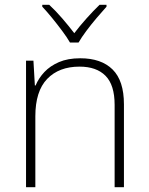

<svg xmlns="http://www.w3.org/2000/svg" viewBox="-20 -784 622 804"><path d="M316 -540Q404 -540 451.5 -493Q499 -446 499 -347V0H460V-345Q460 -428 422 -466.5Q384 -505 313 -505Q227 -505 177.5 -453.5Q128 -402 128 -297V0H89V-530H120L126 -426H129Q142 -457 166 -482.5Q190 -508 227 -524Q264 -540 316 -540ZM273 -606Q261 -627 240.5 -654.5Q220 -682 198 -709Q176 -736 157 -756V-764H186Q214 -738 241.5 -706Q269 -674 291 -645Q313 -674 341.5 -706Q370 -738 397 -764H426V-756Q408 -736 385 -709Q362 -682 341.5 -654.5Q321 -627 309 -606Z"/></svg>

Font: Noto Sans Armenian ExtraLight
Style: Regular
Weight: 250
Designer: Monotype Design Team
Foundry: Monotype Imaging Inc.
Version: Version 2.007